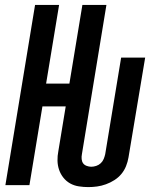

<svg xmlns="http://www.w3.org/2000/svg" viewBox="-20 -755 640 783"><path d="M340 8Q321 8 301.5 5Q282 2 266 -7Q250 -16 238.5 -30.5Q227 -45 221 -62.5Q215 -80 214.5 -99.5Q214 -119 218 -139L248 -321H153L100 0H2L123 -735H221L168 -414H263L316 -735H414L314 -126Q312 -116 313 -106Q314 -96 319 -89Q324 -82 333.5 -78.5Q343 -75 352 -75Q362 -75 372.5 -78.5Q383 -82 391 -89.5Q399 -97 403 -107Q407 -117 409 -126L474 -520H572L504 -113Q501 -95 494 -77.5Q487 -60 475 -45.5Q463 -31 446.5 -20.5Q430 -10 412 -3.5Q394 3 376 5.5Q358 8 340 8Z"/></svg>

Font: Iosevka Semibold Extended
Style: Italic
Weight: 600
Width: 7
Italic angle: -9°
Monospace: yes
Designer: Belleve Invis
Foundry: Belleve Invis
Version: Version 32.5.0; ttfautohint (v1.8.4)